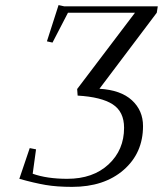

<svg xmlns="http://www.w3.org/2000/svg" viewBox="-20 -727 642 757"><path d="M56.2 -22 97.2 -143.1 122.1 -138.2 108.9 -42Q165 -22 245.1 -22Q346.7 -22 408 -78.9Q469.2 -135.7 469.2 -223.1Q469.2 -286.6 424.3 -315.7Q379.4 -344.7 286.1 -350.1L284.2 -376L512.2 -676.8H248L187 -559.1L165 -564L210.9 -707L232.9 -702.1H602.1L598.1 -676.8L372.1 -377Q456.1 -372.1 500 -331.8Q543.9 -291.5 543.9 -230Q543.9 -123.5 467.3 -56.9Q390.6 9.8 264.2 9.8Q204.1 9.8 159.7 2.2Q115.2 -5.4 56.2 -22Z"/></svg>

Font: Dehuti
Style: Italic
Weight: 400
Version: Version 1.2